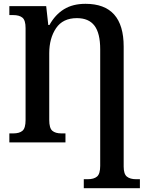

<svg xmlns="http://www.w3.org/2000/svg" viewBox="-20 -746 775 1006"><path d="M419 193H440Q472 193 488.5 179Q505 165 505 123V-488Q505 -572 475 -611.5Q445 -651 383 -651Q309 -651 273.5 -598Q238 -545 238 -467V-117Q238 -75 254 -61Q270 -47 302 -47H323V0H29V-47H49Q82 -47 98 -61Q114 -75 114 -117V-599Q114 -640 97.5 -653.5Q81 -667 49 -667H29V-714H222L233 -615H239Q269 -669 315 -697.5Q361 -726 428 -726Q628 -726 628 -502V127Q628 166 645 179.5Q662 193 693 193H713V240H419Z"/></svg>

Font: Noto Serif NarrowSemiBold
Style: Regular
Weight: 600
Width: 4
Designer: Monotype Design Team
Foundry: Monotype Imaging Inc.
Version: Version 1.001